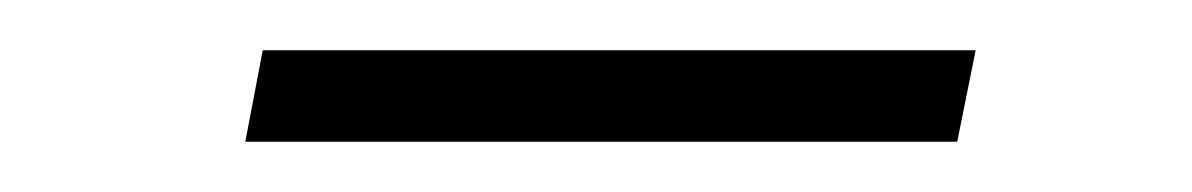

<svg xmlns="http://www.w3.org/2000/svg" viewBox="-20 -288 472 76"><path d="M358.9 -231.9 366.2 -268.1H84L77.1 -231.9Z"/></svg>

Font: Comic Neue Angular Light
Style: Regular
Weight: 300
Designer: Craig Rozynski
Foundry: Craig Rozynski
Version: Version 2.003